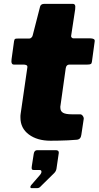

<svg xmlns="http://www.w3.org/2000/svg" viewBox="-20 -730 511 996"><path d="M242 0Q173 0 129.5 -32.5Q86 -65 86 -120Q86 -125 86 -129.5Q86 -134 87 -139L122 -381Q123 -389 117 -392Q111 -395 102 -395H52Q36 -395 40 -423L53 -517Q55 -527 59 -528.5Q63 -530 73 -530H132Q138 -530 143.5 -535.5Q149 -541 150 -548L188 -696Q192 -710 210 -710H357Q365 -710 368.5 -704.5Q372 -699 370 -682L349 -544Q348 -539 352 -535Q356 -531 361 -531H449Q459 -531 466 -527.5Q473 -524 471 -514L457 -411Q456 -401 451 -398Q446 -395 433 -395H340Q324 -395 321 -376L294 -184Q293 -181 293 -178Q293 -175 293 -172Q293 -153 307 -145Q321 -137 353 -137H396Q404 -137 410 -128Q416 -119 414 -111L402 -31Q399 -6 377 -5Q356 -3 332.5 -2Q309 -1 286 -0.5Q263 0 242 0ZM143 246Q138 246 137.5 241Q137 236 142 230L187 178Q196 167 195 159.5Q194 152 186 152H156Q148 152 145.5 148Q143 144 145 132L155 68Q158 49 173 49H269Q286 49 285 63L273 145Q271 158 261 168L201 227Q194 234 188 240Q182 246 171 246Z"/></svg>

Font: Libre Franklin Black
Style: Italic
Weight: 900
Italic angle: -8°
Designer: Pablo Impallari, Rodrigo Fuenzalida, Nhung Nguyen
Foundry: Impallari Type
Version: Version 3.000